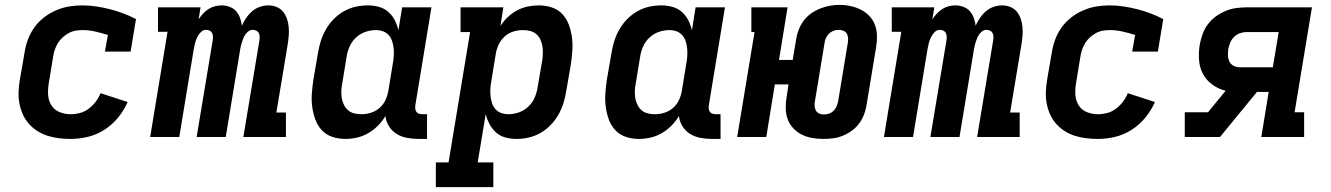

<svg xmlns="http://www.w3.org/2000/svg" viewBox="-20 -560 5440 785"><path d="M269 8Q244 8 220 5Q196 2 174 -5Q152 -12 132.5 -24.5Q113 -37 98 -54Q83 -71 73.5 -92Q64 -113 59.5 -136.5Q55 -160 56 -184.5Q57 -209 61 -233L80 -343Q84 -370 93.5 -396.5Q103 -423 119.5 -446.5Q136 -470 159 -488Q182 -506 208.5 -517.5Q235 -529 262 -533.5Q289 -538 316 -538Q346 -538 375 -533.5Q404 -529 431 -522Q458 -515 484.5 -505Q511 -495 536 -482L514 -349H409L421 -417Q396 -425 370 -431Q344 -437 318 -437Q303 -437 288.5 -434.5Q274 -432 260.5 -424.5Q247 -417 235.5 -406.5Q224 -396 216 -382.5Q208 -369 203.5 -355Q199 -341 197 -327L179 -217Q175 -193 177 -169.5Q179 -146 191 -128Q203 -110 224 -101.5Q245 -93 269 -93Q288 -93 307 -98Q326 -103 342.5 -115.5Q359 -128 371.5 -144.5Q384 -161 391 -179L502 -143Q487 -109 463 -79.5Q439 -50 407 -29.5Q375 -9 339.5 -0.5Q304 8 269 8Z M594 0 665 -430H626V-530H800L792 -481Q800 -493 810 -504Q820 -515 832.5 -523Q845 -531 859 -534.5Q873 -538 886 -538Q903 -538 919 -532Q935 -526 945.5 -514Q956 -502 961.5 -486.5Q967 -471 969 -455Q976 -471 986.5 -486.5Q997 -502 1011 -514Q1025 -526 1042.5 -532Q1060 -538 1077 -538Q1095 -538 1111 -531.5Q1127 -525 1137.5 -512Q1148 -499 1153.5 -482.5Q1159 -466 1160.5 -448.5Q1162 -431 1160.5 -413Q1159 -395 1156 -377L1110 -100H1149V0H975L1041 -397Q1042 -405 1041.5 -412.5Q1041 -420 1037.5 -426Q1034 -432 1027 -435Q1020 -438 1013 -438Q1001 -438 991 -428Q981 -418 976 -406Q971 -394 967.5 -382Q964 -370 962 -358L903 0H784L850 -397Q851 -405 850.5 -412.5Q850 -420 846.5 -426Q843 -432 836.5 -435Q830 -438 822 -438Q810 -438 800.5 -428Q791 -418 785.5 -406Q780 -394 777 -382Q774 -370 772 -358L713 0Z M1392 8Q1364 8 1338.5 -0.5Q1313 -9 1295.5 -28Q1278 -47 1269 -72Q1260 -97 1256.5 -123.5Q1253 -150 1255 -177.5Q1257 -205 1261 -233L1280 -343Q1284 -368 1291.5 -392Q1299 -416 1312 -439Q1325 -462 1344 -481.5Q1363 -501 1386 -514Q1409 -527 1434 -532.5Q1459 -538 1484 -538Q1507 -538 1529 -532Q1551 -526 1567.5 -511.5Q1584 -497 1594 -477.5Q1604 -458 1609 -436L1624 -530H1744L1678 -129Q1677 -121 1678 -114Q1679 -107 1683 -102Q1687 -97 1693.5 -95Q1700 -93 1708 -93H1726V8H1691Q1667 8 1643.5 3.5Q1620 -1 1601.5 -12.5Q1583 -24 1570.5 -43.5Q1558 -63 1556 -86Q1543 -64 1525 -46Q1507 -28 1485.5 -15.5Q1464 -3 1440 2.5Q1416 8 1392 8ZM1457 -93Q1477 -93 1496.5 -99Q1516 -105 1532 -119Q1548 -133 1556.5 -152Q1565 -171 1568 -190L1586 -300Q1589 -316 1590 -331.5Q1591 -347 1589.5 -362Q1588 -377 1583.5 -391Q1579 -405 1569.5 -416Q1560 -427 1546 -432Q1532 -437 1517 -437Q1495 -437 1473.5 -429.5Q1452 -422 1435 -406Q1418 -390 1409 -369Q1400 -348 1397 -327L1379 -217Q1376 -202 1375.5 -187Q1375 -172 1377.5 -158Q1380 -144 1386.5 -131Q1393 -118 1403.5 -109Q1414 -100 1428 -96.5Q1442 -93 1457 -93Z M1762 205V104H1814L1902 -429H1863V-530H2038L2026 -454Q2039 -474 2056.5 -490.5Q2074 -507 2095 -518Q2116 -529 2138.5 -533.5Q2161 -538 2183 -538Q2211 -538 2236.5 -529.5Q2262 -521 2279.5 -502Q2297 -483 2306 -458Q2315 -433 2318.5 -406.5Q2322 -380 2320 -352.5Q2318 -325 2314 -297L2295 -187Q2291 -162 2283.5 -138Q2276 -114 2263 -91Q2250 -68 2231 -48.5Q2212 -29 2189 -16Q2166 -3 2141 2.5Q2116 8 2091 8Q2068 8 2046 2Q2024 -4 2008 -18.5Q1992 -33 1981.5 -52.5Q1971 -72 1966 -94L1933 104H1997V205ZM2059 -93Q2080 -93 2101.5 -100.5Q2123 -108 2140 -124Q2157 -140 2166 -161Q2175 -182 2178 -203L2197 -313Q2199 -328 2199.5 -343Q2200 -358 2197.5 -372Q2195 -386 2189 -399Q2183 -412 2172 -421Q2161 -430 2147 -433.5Q2133 -437 2118 -437Q2098 -437 2078.5 -431Q2059 -425 2043.5 -411Q2028 -397 2019 -378Q2010 -359 2007 -340L1989 -230Q1986 -214 1985 -198.5Q1984 -183 1985.5 -168Q1987 -153 1991.5 -139Q1996 -125 2005.5 -114Q2015 -103 2029 -98Q2043 -93 2059 -93Z M2592 8Q2564 8 2538.5 -0.5Q2513 -9 2495.5 -28Q2478 -47 2469 -72Q2460 -97 2456.5 -123.5Q2453 -150 2455 -177.5Q2457 -205 2461 -233L2480 -343Q2484 -368 2491.5 -392Q2499 -416 2512 -439Q2525 -462 2544 -481.5Q2563 -501 2586 -514Q2609 -527 2634 -532.5Q2659 -538 2684 -538Q2707 -538 2729 -532Q2751 -526 2767.5 -511.5Q2784 -497 2794 -477.5Q2804 -458 2809 -436L2824 -530H2944L2878 -129Q2877 -121 2878 -114Q2879 -107 2883 -102Q2887 -97 2893.5 -95Q2900 -93 2908 -93H2926V8H2891Q2867 8 2843.5 3.5Q2820 -1 2801.5 -12.5Q2783 -24 2770.5 -43.5Q2758 -63 2756 -86Q2743 -64 2725 -46Q2707 -28 2685.5 -15.5Q2664 -3 2640 2.5Q2616 8 2592 8ZM2657 -93Q2677 -93 2696.5 -99Q2716 -105 2732 -119Q2748 -133 2756.5 -152Q2765 -171 2768 -190L2786 -300Q2789 -316 2790 -331.5Q2791 -347 2789.5 -362Q2788 -377 2783.5 -391Q2779 -405 2769.5 -416Q2760 -427 2746 -432Q2732 -437 2717 -437Q2695 -437 2673.5 -429.5Q2652 -422 2635 -406Q2618 -390 2609 -369Q2600 -348 2597 -327L2579 -217Q2576 -202 2575.5 -187Q2575 -172 2577.5 -158Q2580 -144 2586.5 -131Q2593 -118 2603.5 -109Q2614 -100 2628 -96.5Q2642 -93 2657 -93Z M3346 8Q3323 8 3300 4Q3277 0 3257.5 -10Q3238 -20 3223 -36Q3208 -52 3200.5 -72.5Q3193 -93 3192.5 -116.5Q3192 -140 3196 -163L3204 -215H3148L3113 0H2994L3065 -429H3052V-530H3200L3165 -315H3221L3235 -399Q3238 -419 3245.5 -438.5Q3253 -458 3265.5 -475Q3278 -492 3295.5 -504.5Q3313 -517 3333 -525Q3353 -533 3372.5 -536.5Q3392 -540 3413 -540Q3436 -540 3458.5 -535Q3481 -530 3500.5 -520Q3520 -510 3535 -494Q3550 -478 3557.5 -457.5Q3565 -437 3565.5 -413.5Q3566 -390 3562 -367L3523 -131Q3520 -111 3512.5 -91.5Q3505 -72 3492.5 -55Q3480 -38 3462.5 -25.5Q3445 -13 3425.5 -5Q3406 3 3386 5.5Q3366 8 3346 8ZM3348 -92Q3359 -92 3369.5 -95.5Q3380 -99 3388.5 -107.5Q3397 -116 3401 -126.5Q3405 -137 3407 -147L3446 -383Q3448 -393 3447.5 -403.5Q3447 -414 3442.5 -422Q3438 -430 3428.5 -434Q3419 -438 3409 -438Q3398 -438 3387.5 -434Q3377 -430 3369 -422Q3361 -414 3356.5 -403.5Q3352 -393 3351 -383L3312 -147Q3310 -137 3310.5 -127Q3311 -117 3315.5 -108.5Q3320 -100 3329 -96Q3338 -92 3348 -92Q3348 -92 3348 -92Q3348 -92 3348 -92Z M3594 0 3665 -430H3626V-530H3800L3792 -481Q3800 -493 3810 -504Q3820 -515 3832.5 -523Q3845 -531 3859 -534.5Q3873 -538 3886 -538Q3903 -538 3919 -532Q3935 -526 3945.5 -514Q3956 -502 3961.5 -486.5Q3967 -471 3969 -455Q3976 -471 3986.5 -486.5Q3997 -502 4011 -514Q4025 -526 4042.5 -532Q4060 -538 4077 -538Q4095 -538 4111 -531.5Q4127 -525 4137.5 -512Q4148 -499 4153.5 -482.5Q4159 -466 4160.5 -448.5Q4162 -431 4160.5 -413Q4159 -395 4156 -377L4110 -100H4149V0H3975L4041 -397Q4042 -405 4041.5 -412.5Q4041 -420 4037.5 -426Q4034 -432 4027 -435Q4020 -438 4013 -438Q4001 -438 3991 -428Q3981 -418 3976 -406Q3971 -394 3967.5 -382Q3964 -370 3962 -358L3903 0H3784L3850 -397Q3851 -405 3850.5 -412.5Q3850 -420 3846.5 -426Q3843 -432 3836.5 -435Q3830 -438 3822 -438Q3810 -438 3800.5 -428Q3791 -418 3785.5 -406Q3780 -394 3777 -382Q3774 -370 3772 -358L3713 0Z M4469 8Q4444 8 4420 5Q4396 2 4374 -5Q4352 -12 4332.5 -24.5Q4313 -37 4298 -54Q4283 -71 4273.5 -92Q4264 -113 4259.5 -136.5Q4255 -160 4256 -184.5Q4257 -209 4261 -233L4280 -343Q4284 -370 4293.5 -396.5Q4303 -423 4319.5 -446.5Q4336 -470 4359 -488Q4382 -506 4408.5 -517.5Q4435 -529 4462 -533.5Q4489 -538 4516 -538Q4546 -538 4575 -533.5Q4604 -529 4631 -522Q4658 -515 4684.5 -505Q4711 -495 4736 -482L4714 -349H4609L4621 -417Q4596 -425 4570 -431Q4544 -437 4518 -437Q4503 -437 4488.5 -434.5Q4474 -432 4460.5 -424.5Q4447 -417 4435.5 -406.5Q4424 -396 4416 -382.5Q4408 -369 4403.5 -355Q4399 -341 4397 -327L4379 -217Q4375 -193 4377 -169.5Q4379 -146 4391 -128Q4403 -110 4424 -101.5Q4445 -93 4469 -93Q4488 -93 4507 -98Q4526 -103 4542.5 -115.5Q4559 -128 4571.5 -144.5Q4584 -161 4591 -179L4702 -143Q4687 -109 4663 -79.5Q4639 -50 4607 -29.5Q4575 -9 4539.5 -0.5Q4504 8 4469 8Z M4824 0V-101H4919L4991 -189Q4962 -196 4937.5 -213.5Q4913 -231 4899 -256.5Q4885 -282 4882.5 -313.5Q4880 -345 4885 -376Q4889 -398 4896.5 -419.5Q4904 -441 4917.5 -459.5Q4931 -478 4950 -492Q4969 -506 4990.5 -515Q5012 -524 5034 -527Q5056 -530 5077 -530H5344L5273 -101H5312V0H5137L5167 -184H5119L4968 0ZM5048 -285H5184L5208 -429H5077Q5064 -429 5050.5 -424.5Q5037 -420 5026.5 -410Q5016 -400 5010.5 -387Q5005 -374 5002 -361Q5000 -347 5000.5 -333.5Q5001 -320 5006.5 -308.5Q5012 -297 5023.5 -291Q5035 -285 5048 -285Z"/></svg>

Font: Iosevka Slab Extended
Style: Bold Italic
Weight: 700
Width: 7
Italic angle: -9°
Monospace: yes
Designer: Belleve Invis
Foundry: Belleve Invis
Version: Version 11.1.0; ttfautohint (v1.8.3)